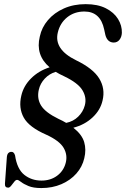

<svg xmlns="http://www.w3.org/2000/svg" viewBox="-20 -734 623 950"><path d="M184.5 196.5Q145 196.5 121 186.5Q97 176.5 84 166.2Q71 156 64.5 156Q57.5 156 50.2 165.8Q43 175.5 35.2 185Q27.5 194.5 20.5 194.5Q3 194.5 4.5 174.5L14 42Q16 20.5 32.5 17.5Q49 15 54.5 35Q64.5 102.5 100.2 131Q136 159.5 185.5 159.5Q230 159.5 262.2 135.8Q294.5 112 305 72.5Q315.5 33 295 -2.2Q274.5 -37.5 209 -67.5Q124 -104.5 97.5 -152.2Q71 -200 85.5 -261Q96.5 -309 133.8 -346.2Q171 -383.5 225.5 -401Q154.5 -461.5 177 -553.5Q186.5 -598.5 217.5 -634.8Q248.5 -671 296.2 -692.2Q344 -713.5 404 -713.5Q463.5 -713.5 503.8 -693Q544 -672.5 564 -640Q584 -607.5 583 -571.5Q582 -551 571.2 -537.2Q560.5 -523.5 542.5 -523.5Q511.5 -524 501.5 -560.5L495.5 -588Q477 -677 397.5 -677Q348 -677 312.5 -648.5Q277 -620 266 -573Q246 -490 356 -436Q441 -395 471.2 -345.2Q501.5 -295.5 487.5 -237Q477 -189.5 438 -153Q399 -116.5 343 -102Q385.5 -68.5 396.5 -31Q407.5 6.5 397 49Q387.5 91 358 124.5Q328.5 158 284 177.2Q239.5 196.5 184.5 196.5ZM269 -146Q290 -136.5 307.5 -126Q342.5 -133 366.8 -156.8Q391 -180.5 399.5 -212Q410 -250.5 388.2 -287Q366.5 -323.5 297.5 -356.5Q274.5 -367 255.5 -378.5Q224 -369 201.5 -345Q179 -321 172 -290Q162 -246.5 183.2 -212Q204.5 -177.5 269 -146Z"/></svg>

Font: Fraunces 72pt Soft
Style: Italic
Weight: 400
Italic angle: -16°
Version: Version 1.000;[b76b70a41]